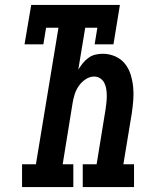

<svg xmlns="http://www.w3.org/2000/svg" viewBox="-20 -755 640 775"><path d="M69 0V-92H125L216 -643H166L155 -576H79L106 -735H464L438 -576H362L373 -643H324L296 -474Q304 -487 314 -499.5Q324 -512 337 -521.5Q350 -531 365 -534.5Q380 -538 395 -538Q421 -538 445 -527.5Q469 -517 484.5 -497.5Q500 -478 507.5 -453.5Q515 -429 517.5 -403.5Q520 -378 518 -351.5Q516 -325 512 -298L478 -92H521V0H314V-92H370L406 -313Q408 -327 409.5 -340.5Q411 -354 411 -368Q411 -382 409 -395Q407 -408 401.5 -419.5Q396 -431 385 -438.5Q374 -446 360 -446Q342 -446 325.5 -435Q309 -424 298 -408Q287 -392 281.5 -374.5Q276 -357 273 -339L233 -92H276V0Z"/></svg>

Font: Iosevka Curly Slab SmBdExObl
Style: Regular
Weight: 600
Width: 7
Italic angle: -9°
Monospace: yes
Designer: Belleve Invis
Foundry: Belleve Invis
Version: Version 11.1.0; ttfautohint (v1.8.3)